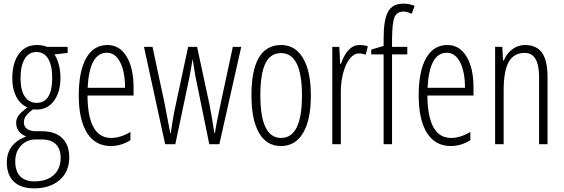

<svg xmlns="http://www.w3.org/2000/svg" viewBox="-20 -785 3069 1045"><path d="M174.8 -70.8H208Q279.3 -70.8 318.1 -33.9Q356.9 2.9 356.9 71.8Q356.9 149.4 304.4 194.8Q252 240.2 166 240.2Q94.2 240.2 55.7 203.9Q17.1 167.5 17.1 99.1Q17.1 -2.4 122.1 -42Q67.9 -65.4 67.9 -117.2Q67.9 -139.6 82.5 -158.2Q97.2 -176.8 128.9 -200.2Q88.9 -218.8 67.9 -259.8Q46.9 -300.8 46.9 -357.9Q46.9 -442.4 82.5 -491.2Q118.2 -540 180.2 -540Q212.9 -540 235.8 -529.8H348.1V-497.1L275.9 -488.8Q290 -470.2 299.6 -435.1Q309.1 -399.9 309.1 -361.8Q309.1 -284.2 274.2 -236.6Q239.3 -189 182.1 -189H170.4L160.2 -189.9Q134.8 -171.9 122.3 -155.5Q109.9 -139.2 109.9 -117.7Q109.9 -96.2 127.4 -83.5Q145 -70.8 174.8 -70.8ZM179.2 -225.1Q264.2 -225.1 264.2 -361.8Q264.2 -428.2 242.2 -465.1Q220.2 -502 178.5 -502Q136.7 -502 114.3 -464.1Q91.8 -426.3 91.8 -359.9Q91.8 -293.5 115.2 -259.3Q138.7 -225.1 179.2 -225.1ZM208 -25.9H173.8Q126 -25.9 94.5 7.3Q63 40.5 63 93.5Q63 146.5 89.6 174.3Q116.2 202.1 168 202.1Q233.9 202.1 272 168Q310.1 133.8 310.1 74.2Q310.1 25.9 283.9 0Q257.8 -25.9 208 -25.9Z M583 9.8Q499 9.8 453.6 -61.5Q408.7 -133.8 408.7 -265.4Q408.7 -397 449 -468.5Q489.3 -540 564.9 -540Q630.9 -540 668.9 -477.5Q707 -415 707 -308.1V-265.1H456.1Q458 -34.2 585 -34.2Q635.3 -34.2 689.9 -66.9V-22Q639.2 9.8 583 9.8ZM660.6 -307.1Q660.6 -394.5 634 -446.3Q607.4 -498 562 -498Q466.3 -498 457 -307.1Z M1173.8 0H1119.1L1045.9 -358.9L1043.9 -367.2L1028.8 -460.9H1027.8L1021 -419.4L1009.8 -358.9L934.1 0H878.9L763.7 -529.8H810.1L876 -221.2L906.7 -60.1H909.7Q918.9 -132.8 938 -222.2L1003.9 -529.8H1052.7L1119.1 -221.2Q1127 -186.5 1147 -60.1H1149.9Q1150.9 -73.2 1161.6 -128.2Q1172.4 -183.1 1247.1 -529.8H1293Z M1510.7 -540Q1586.9 -540 1629.4 -468.3Q1671.9 -396.5 1671.9 -264.4Q1671.9 -132.3 1629.6 -61.3Q1587.4 9.8 1509.3 9.8Q1431.2 9.8 1389.9 -61.3Q1348.6 -132.3 1348.6 -266.1Q1348.6 -540 1510.7 -540ZM1509.8 -496.1Q1451.2 -496.1 1424.1 -439.2Q1397 -382.3 1397 -266.1Q1397 -34.2 1509.8 -34.2Q1623.5 -34.2 1623.5 -265.1Q1623.5 -496.1 1509.8 -496.1Z M1935.5 -540Q1960 -540 1981.9 -533.2L1970.7 -486.8Q1953.1 -494.1 1934.6 -494.1Q1933.1 -494.1 1932.1 -494.1Q1907.2 -494.1 1884.5 -466.6Q1861.8 -439 1848.4 -389.9Q1835 -340.8 1835 -284.7Q1835 -282.7 1835 -280.8V0H1788.6V-529.8H1826.7L1831.5 -437H1835Q1872.1 -540 1935.5 -540Z M2067.9 -575.2Q2067.9 -676.3 2091.8 -720.7Q2115.7 -765.1 2174.8 -765.1Q2209.5 -765.1 2236.8 -752.9L2220.7 -710Q2195.8 -722.2 2173.8 -722.2Q2138.7 -720.7 2126.7 -690.2Q2114.7 -659.7 2113.8 -574.2V-529.8H2196.8V-488.8H2113.8V0H2067.9V-488.8H2000.5V-515.1L2067.9 -535.2Z M2433.1 9.8Q2349.1 9.8 2303.7 -61.5Q2258.8 -133.8 2258.8 -265.4Q2258.8 -397 2299.1 -468.5Q2339.4 -540 2415 -540Q2481 -540 2519 -477.5Q2557.1 -415 2557.1 -308.1V-265.1H2306.2Q2308.1 -34.2 2435.1 -34.2Q2485.4 -34.2 2540 -66.9V-22Q2489.3 9.8 2433.1 9.8ZM2510.7 -307.1Q2510.7 -394.5 2484.1 -446.3Q2457.5 -498 2412.1 -498Q2316.4 -498 2307.1 -307.1Z M2836.9 -540Q2899.4 -540 2929.7 -498.3Q2960 -456.5 2960 -366.2V0H2914.1V-365.2Q2914.1 -497.1 2835.9 -497.1Q2776.4 -497.1 2748.8 -447.8Q2721.2 -398.4 2721.2 -291V0H2674.8V-529.8H2713.9L2717.8 -456.1H2722.2Q2738.3 -495.1 2769.5 -517.6Q2800.8 -540 2836.9 -540Z"/></svg>

Font: Open Sans Hebrew Condensed Light
Style: Regular
Weight: 300
Width: 3
Foundry: Ascender Corporation, Yanek Iontef
Version: Version 2.001;PS 002.001;hotconv 1.0.70;makeotf.lib2.5.58329